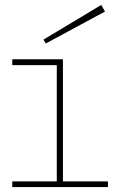

<svg xmlns="http://www.w3.org/2000/svg" viewBox="-20 -761 488 781"><path d="M30 0V-23H211V-496H30V-520H236V-23H419V0ZM157 -600 392 -741 407 -714 166 -584Z"/></svg>

Font: Padyakke Expanded One
Style: Regular
Weight: 400
Designer: James Puckett
Foundry: Dunwich Type Founders
Version: Version 1.500; ttfautohint (v1.8.4.7-5d5b)